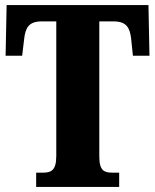

<svg xmlns="http://www.w3.org/2000/svg" viewBox="-20 -734 609 754"><path d="M122 0H448V-56H421C390 -56 370 -63 370 -119V-650H426C476 -650 490 -626 495 -582L502 -515H567L563 -714H6L2 -515H67L75 -582C80 -626 94 -650 144 -650H201V-121C201 -64 180 -56 149 -56H122Z"/></svg>

Font: Noto Serif Ethiopic ExtraCondensed Black
Style: Regular
Weight: 900
Width: 2
Designer: Monotype Design Team
Foundry: Monotype Imaging Inc.
Version: Version 2.102